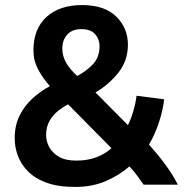

<svg xmlns="http://www.w3.org/2000/svg" viewBox="-20 -729 732 758"><path d="M277 9Q209 9 163 -8Q117 -25 89.5 -53.5Q62 -82 50 -115.5Q38 -149 38 -183Q38 -234 57.5 -273Q77 -312 108.5 -340.5Q140 -369 177 -389Q149 -420 130.5 -455Q112 -490 112 -530Q112 -615 163.5 -662Q215 -709 304 -709Q393 -709 439 -663.5Q485 -618 485 -553Q485 -490 448 -443Q411 -396 357 -364L485 -235Q497 -258 506.5 -291Q516 -324 519 -351L628 -337Q624 -297 608 -247.5Q592 -198 568 -158Q601 -122 631.5 -81Q662 -40 682 0H547Q537 -15 522 -35Q507 -55 491 -72Q451 -37 397.5 -14Q344 9 277 9ZM285 -429Q322 -449 347.5 -476Q373 -503 373 -548Q373 -574 355.5 -594Q338 -614 301 -614Q265 -614 245.5 -592.5Q226 -571 226 -537Q226 -508 241 -481.5Q256 -455 285 -429ZM281 -95Q327 -95 361.5 -108.5Q396 -122 420 -144L249 -317Q229 -307 209 -291Q189 -275 175.5 -251.5Q162 -228 162 -195Q162 -172 174 -149Q186 -126 212 -110.5Q238 -95 281 -95Z"/></svg>

Font: Ubuntu Sans
Style: Bold
Weight: 700
Designer: Dalton Maag Ltd
Foundry: Dalton Maag Ltd
Version: Version 1.006; ttfautohint (v1.8.4.7-5d5b)